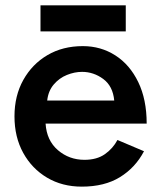

<svg xmlns="http://www.w3.org/2000/svg" viewBox="-20 -684 593 716"><path d="M285 12Q212 12 155.5 -21.5Q99 -55 66.5 -114Q34 -173 34 -250Q34 -327 67 -386Q100 -445 157 -478.5Q214 -512 289 -512Q356 -512 410 -477.5Q464 -443 495.5 -378Q527 -313 527 -223H150Q154 -160 196 -124Q238 -88 295 -88Q341 -88 371 -109Q401 -130 418 -162L517 -120Q485 -59 427.5 -23.5Q370 12 285 12ZM286 -416Q258 -416 229.5 -404.5Q201 -393 180.5 -369Q160 -345 156 -309H406Q401 -363 365 -389.5Q329 -416 286 -416ZM131 -567V-664H449V-567Z"/></svg>

Font: Figtree SemiBold
Style: Regular
Weight: 600
Designer: Erik Kennedy
Foundry: Erik Kennedy
Version: Version 2.001; ttfautohint (v1.8.4.7-5d5b);gftools[0.9.27]